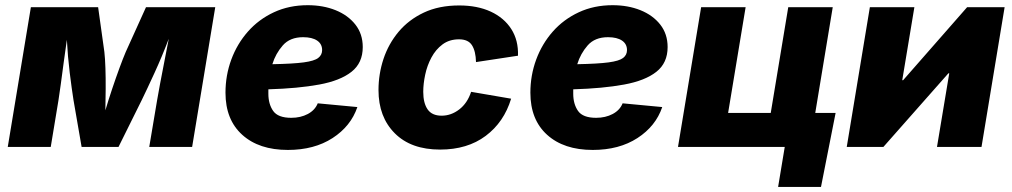

<svg xmlns="http://www.w3.org/2000/svg" viewBox="-20 -574 3955 750"><path d="M10.3 0 100.6 -545.9H363.3L387.7 -371.1Q390.6 -345.7 391.8 -307.9Q393.1 -270 392.8 -227.1Q392.6 -184.1 391.6 -143.1Q403.8 -184.1 418.2 -227.1Q432.6 -270 446.5 -307.9Q460.4 -345.7 471.2 -371.1L550.3 -545.9H820.8L730.5 0H563L593.8 -183.1Q597.7 -206.5 605.2 -246.3Q612.8 -286.1 621.8 -332.5Q630.9 -378.9 639.2 -422.4Q613.3 -354 583.5 -289.1Q553.7 -224.1 533.7 -183.1L442.9 0H298.8L267.1 -183.1Q260.3 -226.1 252.4 -289.6Q244.6 -353 241.2 -418.5Q234.9 -375.5 228.8 -329.8Q222.7 -284.2 217.5 -245.4Q212.4 -206.5 208.5 -183.1L178.2 0Z M1104.5 11.7Q991.7 11.7 926.3 -47.4Q860.8 -106.4 860.8 -211.9Q860.8 -279.8 883.5 -341.3Q906.2 -402.8 948.5 -450.7Q990.7 -498.5 1050 -526.1Q1109.4 -553.7 1182.1 -553.7Q1242.2 -553.7 1290.8 -534.2Q1339.4 -514.6 1368.2 -478Q1397 -441.4 1397 -390.1Q1397 -328.1 1353 -293.5Q1309.1 -258.8 1226.8 -243.7Q1144.5 -228.5 1028.3 -225.1Q1028.3 -216.3 1028.3 -208Q1028.3 -167.5 1047.1 -140.6Q1065.9 -113.8 1117.7 -113.8Q1154.3 -113.8 1182.4 -128.7Q1210.4 -143.6 1221.2 -170.4L1376 -155.8Q1350.6 -81.1 1279.1 -34.7Q1207.5 11.7 1104.5 11.7ZM1043.9 -323.2Q1124.5 -324.7 1166.3 -330.3Q1208 -335.9 1223.1 -347.7Q1238.3 -359.4 1238.3 -378.4Q1238.3 -402.3 1218.8 -415.5Q1199.2 -428.7 1164.1 -428.7Q1112.8 -428.7 1084.7 -396.7Q1056.6 -364.7 1043.9 -323.2Z M1699.2 10.3Q1585.4 10.3 1522 -53.5Q1458.5 -117.2 1458.5 -222.2Q1458.5 -284.7 1478 -343.8Q1497.6 -402.8 1537.1 -450Q1576.7 -497.1 1635.7 -524.9Q1694.8 -552.7 1773.9 -552.7Q1844.7 -552.7 1897 -528.6Q1949.2 -504.4 1977.3 -460.4Q2005.4 -416.5 2003.4 -356.4L1839.4 -331.5Q1838.4 -374 1823.7 -397.2Q1809.1 -420.4 1772.9 -420.4Q1735.4 -420.4 1708.7 -400.6Q1682.1 -380.9 1665.3 -349.4Q1648.4 -317.9 1640.9 -282.2Q1633.3 -246.6 1633.3 -215.3Q1633.3 -171.4 1650.4 -146.7Q1667.5 -122.1 1705.1 -122.1Q1742.2 -122.1 1773.9 -146.5Q1805.7 -170.9 1820.3 -215.3L1976.6 -188.5Q1948.7 -96.7 1877.2 -43.2Q1805.7 10.3 1699.2 10.3Z M2295.4 11.7Q2182.6 11.7 2117.2 -47.4Q2051.8 -106.4 2051.8 -211.9Q2051.8 -279.8 2074.5 -341.3Q2097.2 -402.8 2139.4 -450.7Q2181.6 -498.5 2241 -526.1Q2300.3 -553.7 2373 -553.7Q2433.1 -553.7 2481.7 -534.2Q2530.3 -514.6 2559.1 -478Q2587.9 -441.4 2587.9 -390.1Q2587.9 -328.1 2543.9 -293.5Q2500 -258.8 2417.7 -243.7Q2335.4 -228.5 2219.2 -225.1Q2219.2 -216.3 2219.2 -208Q2219.2 -167.5 2238 -140.6Q2256.8 -113.8 2308.6 -113.8Q2345.2 -113.8 2373.3 -128.7Q2401.4 -143.6 2412.1 -170.4L2566.9 -155.8Q2541.5 -81.1 2470 -34.7Q2398.4 11.7 2295.4 11.7ZM2234.9 -323.2Q2315.4 -324.7 2357.2 -330.3Q2398.9 -335.9 2414.1 -347.7Q2429.2 -359.4 2429.2 -378.4Q2429.2 -402.3 2409.7 -415.5Q2390.1 -428.7 2355 -428.7Q2303.7 -428.7 2275.6 -396.7Q2247.6 -364.7 2234.9 -323.2Z M2628.4 0 2718.8 -545.9H2892.6L2824.2 -132.8H2990.7L3059.1 -545.9H3232.9L3142.6 0ZM3019.5 156.2 3045.4 0H3001L3022.9 -132.8H3244.1L3187 156.2Z M3814 0H3640.1L3688 -287.6H3684.6L3430.7 0H3287.6L3377.9 -545.9H3551.8L3504.4 -260.7H3507.8L3757.8 -545.9H3904.3Z"/></svg>

Font: Inter Extra Bold
Style: Italic
Weight: 800
Italic angle: -9.39999°
Designer: Rasmus Andersson
Foundry: rsms
Version: Version 4.000;git-3c8e0fc